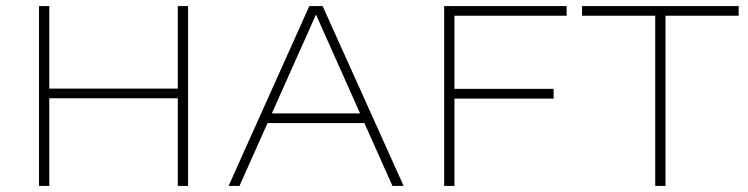

<svg xmlns="http://www.w3.org/2000/svg" viewBox="-20 -615 2473 635"><path d="M109 0V-595H143V-322H568V-595H602V0H568V-290H143V0Z M736 0 1003 -595H1047L1315 0H1278L1020 -578H1030L772 0ZM855 -208 865 -240H1186L1195 -208Z M1449 0V-595H1854V-563H1483V0ZM1477 -289V-321H1811V-289Z M2147 0V-563H1905V-595H2423V-563H2181V0Z"/></svg>

Font: Encode Sans SC Expanded Thin
Style: Regular
Weight: 250
Width: 7
Designer: Multiple Designers
Foundry: Impallari Type
Version: Version 3.002